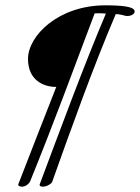

<svg xmlns="http://www.w3.org/2000/svg" viewBox="-20 -676 525 720"><path d="M176 5C243 -183 329 -424 414 -623C436 -623 445 -616 458 -616C473 -616 485 -624 485 -633C485 -652 434 -656 375 -656C199 -656 85 -542 85 -455C85 -376 142 -350 191 -350C154 -255 88 -88 49 14C46 21 55 24 63 24C76 24 89 13 93 4C177 -202 257 -419 335 -626C349 -626 354 -627 377 -625C296 -434 205 -188 129 15C127 22 134 24 142 24C155 24 175 12 176 5Z"/></svg>

Font: Mervale Script
Style: Regular
Weight: 400
Designer: Astigmatic (AOETI)
Foundry: Astigmatic (AOETI)
Version: Version 1.000